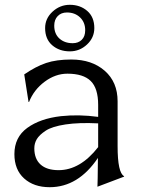

<svg xmlns="http://www.w3.org/2000/svg" viewBox="-20 -768 587 800"><path d="M386 10Q387 0 388 -110Q306 12 187 12Q121 12 80.5 -24.5Q40 -61 40 -126Q40 -196 93.5 -235Q147 -274 234 -284Q309 -292 389 -281V-331Q389 -400 358 -430.5Q327 -461 261 -461Q211 -461 166 -427.5Q121 -394 101 -343H99L81 -458Q129 -491 172 -505.5Q215 -520 277 -520Q363 -520 416.5 -473Q470 -426 470 -346V-159Q470 -48 497 -34V-32ZM123 -150Q123 -106 149 -82.5Q175 -59 224 -59Q314 -59 389 -155V-254Q309 -258 253 -249.5Q197 -241 170.5 -223.5Q144 -206 133.5 -188.5Q123 -171 123 -150ZM271 -554Q227 -554 197.5 -579.5Q168 -605 168 -651Q168 -691 199 -719.5Q230 -748 271 -748Q314 -748 343.5 -722.5Q373 -697 373 -651Q373 -611 342.5 -582.5Q312 -554 271 -554ZM283 -588Q306 -588 320.5 -602Q335 -616 335 -642Q335 -675 313.5 -695.5Q292 -716 259 -716Q235 -716 220.5 -701Q206 -686 206 -661Q206 -627 227.5 -607.5Q249 -588 283 -588Z"/></svg>

Font: Coconat
Style: Regular
Weight: 400
Designer: Sara Lavazza
Foundry: Collletttivo
Version: Version 1.000;Glyphs 3.2 (3217)